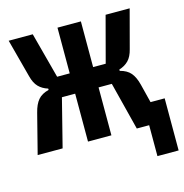

<svg xmlns="http://www.w3.org/2000/svg" viewBox="-99 -608 806 840"><g transform="rotate(-15 304.0 -188.0)"><path d="M512 0H456L401 -217H341V0H235V-217H175L120 0H7L53 -180Q62 -216 78.5 -235.5Q95 -255 127 -263V-269Q101 -277 84.5 -294Q68 -311 60 -343L14 -516H123L178 -309H235V-516H341V-309H398L453 -516H562L516 -343Q508 -311 491.5 -294Q475 -277 449 -269V-263Q481 -255 497.5 -235.5Q514 -216 523 -180L544 -96H608V140H512Z"/></g></svg>

Font: IBM Plex Mono SemiBold
Style: Regular
Weight: 600
Monospace: yes
Designer: Mike Abbink, Paul van der Laan, Pieter van Rosmalen
Foundry: Bold Monday
Version: Version 2.3